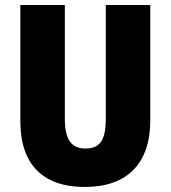

<svg xmlns="http://www.w3.org/2000/svg" viewBox="-20 -734 679 764"><path d="M578 -255V-714H401V-262C401 -175 377 -143 320 -143C266 -143 238 -176 238 -261V-714H61V-251C61 -79 152 10 317 10C488 10 578 -85 578 -255Z"/></svg>

Font: Noto Sans Arabic UI Cn Bk
Style: Regular
Weight: 900
Width: 3
Designer: Monotype Design Team, Nadine Chahine and Nizar Qandah
Foundry: Monotype Imaging Inc.
Version: Version 2.010